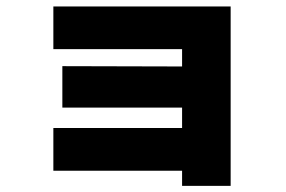

<svg xmlns="http://www.w3.org/2000/svg" viewBox="-20 -575 904 606"><path d="M554.7 -36.1H148.4V-170.9H554.7V-235.4H176.8V-366.2L554.7 -365.2V-419.9H148.4V-554.7H708V11.7H554.7Z"/></svg>

Font: Pretendard GOV Black
Style: Regular
Weight: 900
Designer: Base glyphs from Inter by Rasmus Andersson; Hangeul glyphs from Noto Sans CJK(Source Han Sans) by Jang Soo-young and Kan
Foundry: Kil Hyung-jin
Version: Version 1.309